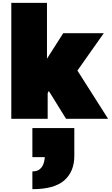

<svg xmlns="http://www.w3.org/2000/svg" viewBox="-20 -842 794 1361"><path d="M313 -821.8V-425.8L428.2 -606.9H715.8L528.8 -341.8L746.1 0H448.2L326.2 -196.8Q324.2 -193.4 321.5 -188.7Q318.8 -184.1 317.9 -180.2V0H60.1V-821.8ZM209.5 373Q242.7 373 260.7 358.2Q278.8 343.3 286.4 323.7Q293.9 304.2 295.7 288.8Q297.4 273.4 297.4 272H209.5V65.9H506.8V263.2Q506.8 374 435.8 436.5Q364.7 499 209.5 499Z"/></svg>

Font: Rammetto One
Style: Regular
Weight: 400
Designer: Vernon Adams
Foundry: Vernon Adams
Version: Version 1.100; ttfautohint (v1.8.4.7-5d5b)